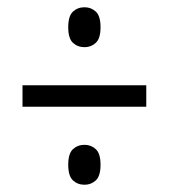

<svg xmlns="http://www.w3.org/2000/svg" viewBox="-20 -622 465 529"><path d="M213 -492Q194 -492 181 -504Q168 -516 168 -547Q168 -578 181 -590Q194 -602 213 -602Q231 -602 244 -590Q257 -578 257 -547Q257 -516 244 -504Q231 -492 213 -492ZM42 -328V-387H383V-328ZM213 -113Q194 -113 181 -125Q168 -137 168 -168Q168 -199 181 -211Q194 -223 213 -223Q231 -223 244 -211Q257 -199 257 -168Q257 -137 244 -125Q231 -113 213 -113Z"/></svg>

Font: Noto Serif Hebrew ExtraCondensed Medium
Style: Regular
Weight: 500
Width: 2
Designer: Monotype Design Team
Foundry: Monotype Imaging Inc.
Version: Version 2.004; ttfautohint (v1.8.4.7-5d5b)